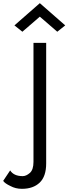

<svg xmlns="http://www.w3.org/2000/svg" viewBox="-131 -970 431 1210"><path d="M-67 104Q-44 140 12 140Q34 140 57 120Q80 100 80 50V-700H160V60Q160 142 119 181Q78 220 7 220Q-33 220 -66 202Q-100 186 -111 170ZM120 -865 10 -770 -40 -810 120 -950 280 -810 230 -770Z"/></svg>

Font: jost-mod-400
Style: Regular
Weight: 400
Version: Version 3.200; ttfautohint (v0.97) -l 8 -r 50 -G 200 -x 14 -